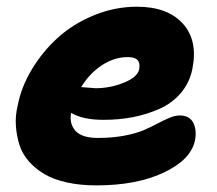

<svg xmlns="http://www.w3.org/2000/svg" viewBox="-20 -565 651 575"><path d="M269 -9.8Q220.2 -9.8 180.4 -18.6Q140.6 -27.3 113.3 -43.5Q85.9 -59.6 66.4 -81.8Q46.9 -104 38.3 -130.9Q29.8 -157.7 27.6 -188Q25.4 -218.3 33.2 -250Q43.9 -305.2 75.9 -358.2Q107.9 -411.1 153.8 -452.6Q199.7 -494.1 262 -519.5Q324.2 -544.9 390.1 -544.9Q481.4 -544.9 527.3 -494.6Q573.2 -444.3 556.2 -358.9Q547.9 -317.4 521.7 -286.6Q495.6 -255.9 457.5 -239Q419.4 -222.2 377.9 -214.1Q336.4 -206.1 290 -206.1Q227.5 -206.1 192.9 -227.1Q187 -194.3 206.1 -173.1Q225.1 -151.9 273.9 -151.9Q316.4 -151.9 352.3 -158.7Q388.2 -165.5 411.1 -175.5Q434.1 -185.5 452.9 -195.6Q471.7 -205.6 488 -212.4Q504.4 -219.2 518.1 -219.2Q547.9 -219.2 558.8 -197.3Q569.8 -175.3 564 -145Q552.2 -86.9 470.7 -48.3Q389.2 -9.8 269 -9.8ZM362.8 -394Q322.8 -394 285.6 -369.9Q248.5 -345.7 223.1 -304.2Q262.7 -300.8 266.1 -300.8Q310.1 -300.8 351.1 -317.4Q392.1 -334 397 -357.9Q399.9 -376.5 391.8 -385.3Q383.8 -394 362.8 -394Z"/></svg>

Font: Shantell Sans Bouncy
Style: Italic
Weight: 800
Italic angle: -11.31°
Designer: Stephen Nixon, Anya Danilova, Shantell Martin
Foundry: Arrow Type
Version: Version 1.006;[9816181b4]